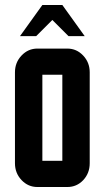

<svg xmlns="http://www.w3.org/2000/svg" viewBox="-20 -750 420 770"><path d="M149.9 -730H230L319.8 -605H254.9L189.9 -669.9L125 -605H60.1ZM339.8 -460V-95.2Q339.8 -55.2 313.5 -27.3Q287.6 0 250 0H129.9Q92.8 0 66.4 -27.8Q40 -55.7 40 -95.2V-460Q40 -499.5 66.4 -527.3Q92.8 -555.2 129.9 -555.2H250Q287.1 -555.2 313.5 -527.3Q339.8 -499.5 339.8 -460ZM230 -105V-450.2H149.9V-105Z"/></svg>

Font: Horta
Style: Regular
Weight: 600
Width: 3
Version: Version 0.11